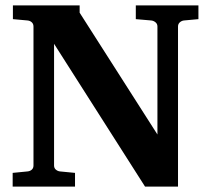

<svg xmlns="http://www.w3.org/2000/svg" viewBox="-20 -691 784 711"><path d="M661.1 -615.2Q652.8 -614.3 646 -608.4Q639.2 -602.5 639.2 -592.8V0H517.1L180.2 -528.8V-78.1Q180.2 -68.4 187 -62.7Q193.8 -57.1 202.1 -56.2L257.8 -50.8V0H26.9V-50.8L82 -56.2Q91.3 -57.1 97.7 -62.7Q104 -68.4 104 -78.1V-592.8Q104 -602.5 97.7 -608.4Q91.3 -614.3 82 -615.2L27.8 -620.1V-670.9H274.9V-644L563 -192.9V-592.8Q563 -602.5 555.9 -608.4Q548.8 -614.3 540 -615.2L482.9 -620.1V-670.9H714.8V-620.1Z"/></svg>

Font: Charis SIL Phon
Style: Bold
Weight: 700
Foundry: SIL International
Version: Version 5.000